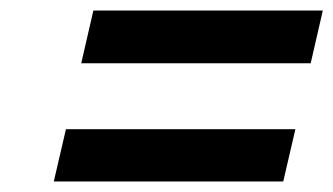

<svg xmlns="http://www.w3.org/2000/svg" viewBox="-20 -506 632 364"><path d="M82 -162H517L540 -261H105ZM134 -386H569L592 -486H157Z"/></svg>

Font: Crazy Punk
Style: Obl
Weight: 400
Version: Version 1